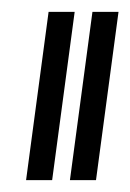

<svg xmlns="http://www.w3.org/2000/svg" viewBox="-20 -304 220 324"><path d="M24 0H68L106 -284H62ZM98 0H142L180 -284H136Z"/></svg>

Font: Hussar Tani
Style: DwaKurs
Weight: 700
Foundry: Cannot Into Space Fonts
Version: Version 0.92